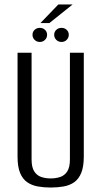

<svg xmlns="http://www.w3.org/2000/svg" viewBox="-20 -827 453 859"><path d="M206.7 12Q176 12 149.2 7.2Q122.3 2.4 101.8 -11.7Q81.3 -25.9 69.9 -53.4Q58.5 -80.9 58.5 -126.7V-591H121.3V-113.6Q121.3 -78.4 133.3 -60Q145.3 -41.6 164.6 -35.2Q183.9 -28.7 206.7 -28.7Q229.5 -28.7 249.2 -35.2Q268.8 -41.6 280.8 -60Q292.8 -78.4 292.8 -113.6V-591H354.9V-127Q354.9 -81.2 343.5 -53.5Q332.1 -25.9 311.9 -11.7Q291.8 2.4 264.6 7.2Q237.4 12 206.7 12ZM158.2 -639.3Q144.5 -639.3 134.9 -648.6Q125.4 -658 125.4 -671.3Q125.4 -684.7 134.9 -693.5Q144.5 -702.4 158.2 -702.4Q172 -702.4 181.3 -693.5Q190.7 -684.7 190.7 -671.3Q190.7 -658 181.3 -648.6Q172 -639.3 158.2 -639.3ZM255.2 -639.3Q241.4 -639.3 231.9 -648.6Q222.4 -658 222.4 -671.3Q222.4 -684.7 231.9 -693.5Q241.4 -702.4 255.2 -702.4Q268.9 -702.4 278.3 -693.5Q287.7 -684.7 287.7 -671.3Q287.7 -658 278.3 -648.6Q268.9 -639.3 255.2 -639.3ZM160.9 -723.8 240.8 -806.9H304.7L201 -723.8Z"/></svg>

Font: Alumni Sans Thin
Style: Regular
Weight: 100
Designer: Robert E. Leuschke
Foundry: Robert E. Leuschke
Version: Version 1.018